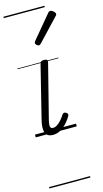

<svg xmlns="http://www.w3.org/2000/svg" viewBox="-181 -935 729 1361"><g transform="rotate(-15 183.0 -255.0)"><path d="M125 15Q102 15 88 6.5Q74 -2 68.5 -18.5Q63 -35 64 -57.5Q65 -80 72 -108L168 -495Q171 -506 177.5 -510.5Q184 -515 198 -515Q213 -515 219.5 -509.5Q226 -504 223 -494L123 -100Q117 -77 116 -62Q115 -47 120 -40Q125 -33 136 -33Q152 -33 168 -43.5Q184 -54 199 -71.5Q214 -89 226 -108Q232 -116 239 -116.5Q246 -117 254 -112Q263 -106 264.5 -100Q266 -94 262 -87Q251 -66 230 -42Q209 -18 182.5 -1.5Q156 15 125 15ZM191 -624Q185 -624 176 -631.5Q167 -639 167 -646Q167 -650 168.5 -653.5Q170 -657 174 -662L312 -827Q317 -834 321.5 -836.5Q326 -839 332 -839Q338 -839 346 -834Q354 -829 360 -822Q366 -815 366 -808Q366 -803 364 -799.5Q362 -796 357 -792L208 -634Q199 -624 191 -624ZM0 365H301V375H0ZM0 -20H301V0H0ZM0 -505H301V-500H0ZM0 -885H301V-875H0Z"/></g></svg>

Font: Playwrite IS Guides
Style: Regular
Weight: 400
Designer: Veronika Burian, José Scaglione
Foundry: TypeTogether
Version: Version 1.003